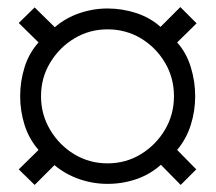

<svg xmlns="http://www.w3.org/2000/svg" viewBox="-20 -620 610 543"><path d="M78 -97 33 -141 89 -196Q62 -227 49.5 -266.5Q37 -306 37 -348Q37 -390 49.5 -430Q62 -470 89 -500L33 -555L78 -599L135 -543Q165 -569 204 -582.5Q243 -596 284 -596Q326 -596 365.5 -583Q405 -570 434 -544L490 -600L536 -554L481 -500Q507 -471 519.5 -430.5Q532 -390 532 -348Q532 -306 519.5 -266.5Q507 -227 481 -196L535 -141L491 -97L435 -154Q405 -127 366 -113.5Q327 -100 284 -100Q243 -100 204 -113.5Q165 -127 134 -153ZM284 -158Q336 -158 378.5 -184Q421 -210 446.5 -253Q472 -296 472 -348Q472 -400 446.5 -443Q421 -486 378.5 -511.5Q336 -537 284 -537Q233 -537 190.5 -511.5Q148 -486 122 -443Q96 -400 96 -348Q96 -296 122 -252.5Q148 -209 190.5 -183.5Q233 -158 284 -158Z"/></svg>

Font: Archivo Condensed Light
Style: Regular
Weight: 300
Width: 3
Designer: Hector Gatti
Foundry: Omnibus-Type
Version: Version 2.001